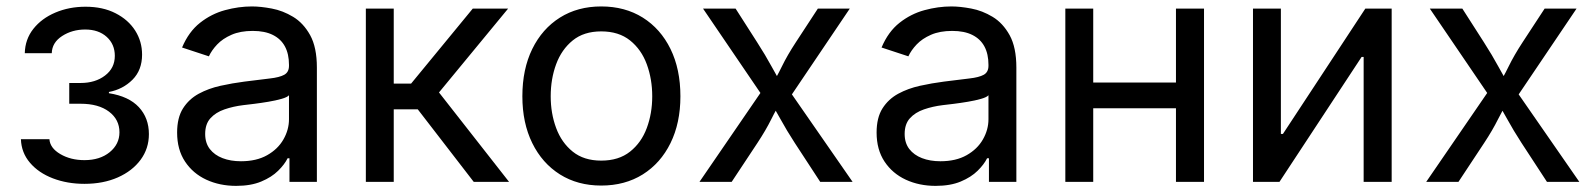

<svg xmlns="http://www.w3.org/2000/svg" viewBox="-20 -573 5028 605"><path d="M246.1 6.3Q191.9 6.3 146.7 -11Q101.6 -28.3 74.5 -60.1Q47.4 -91.8 45.9 -134.3H135.7Q137.7 -106.4 170.2 -87.4Q202.6 -68.4 246.1 -68.4Q294.9 -68.4 325.7 -93.5Q356.4 -118.7 356.4 -156.2Q356.4 -196.3 323.5 -221.2Q290.5 -246.1 233.9 -246.1H198.2V-311.5H233.9Q280.3 -311.5 311 -335Q341.8 -358.4 341.8 -397Q341.8 -433.6 316.2 -456.8Q290.5 -480 248.5 -480Q207.5 -480 175.8 -459.5Q144 -439 143.1 -405.3H58.1Q59.1 -449.2 85.2 -482.2Q111.3 -515.1 154.5 -533.4Q197.8 -551.8 249.5 -551.8Q304.2 -551.8 344.2 -531.2Q384.3 -510.7 406 -476.6Q427.7 -442.4 427.7 -400.9Q427.7 -352.1 397.5 -321.8Q367.2 -291.5 323.2 -283.2V-279.3Q385.7 -269.5 417.5 -235.4Q449.2 -201.2 449.2 -150.4Q449.2 -105 423.1 -69.6Q397 -34.2 351.1 -13.9Q305.2 6.3 246.1 6.3Z M724.1 12.7Q672.4 12.7 630.1 -6.8Q587.9 -26.4 563 -64Q538.1 -101.6 538.1 -155.3Q538.1 -202.1 556.6 -231.4Q575.2 -260.7 606.2 -277.6Q637.2 -294.4 674.8 -302.7Q712.4 -311 750.5 -315.9Q799.3 -322.3 830.1 -325.7Q860.8 -329.1 875.7 -337.4Q890.6 -345.7 890.6 -365.7V-368.7Q890.6 -402.8 877.9 -426.5Q865.2 -450.2 839.8 -462.9Q814.5 -475.6 776.4 -475.6Q737.3 -475.6 709.5 -463.4Q681.6 -451.2 664.3 -432.9Q647 -414.6 638.2 -395.5L553.7 -423.3Q574.7 -473.1 610.4 -501.2Q646 -529.3 689 -541Q731.9 -552.7 773.9 -552.7Q801.3 -552.7 836.2 -546.1Q871.1 -539.6 903.6 -520Q936 -500.5 957.3 -462.2Q978.5 -423.8 978.5 -359.9V0H892.1V-74.2H886.2Q877 -55.2 856.4 -34.9Q835.9 -14.6 803.2 -1Q770.5 12.7 724.1 12.7ZM739.3 -64.9Q788.1 -64.9 821.8 -84Q855.5 -103 873 -133.5Q890.6 -164.1 890.6 -197.3V-272.9Q885.3 -266.6 867.2 -261.5Q849.1 -256.3 825.9 -252.4Q802.7 -248.5 781 -245.8Q759.3 -243.2 746.6 -241.7Q714.8 -237.8 687.3 -228.3Q659.7 -218.8 643.1 -200.4Q626.5 -182.1 626.5 -150.9Q626.5 -122.6 641.1 -103.5Q655.8 -84.5 681.2 -74.7Q706.5 -64.9 739.3 -64.9Z M1132.8 0V-545.9H1220.7V-309.6H1275.4L1469.7 -545.9H1581.1L1363.3 -281.7L1584 0H1472.7L1296.4 -228.5H1220.7V0Z M1874.5 11.7Q1800.3 11.7 1744.4 -23.4Q1688.5 -58.6 1657.2 -122.1Q1626 -185.5 1626 -269.5Q1626 -355 1657.2 -418.7Q1688.5 -482.4 1744.4 -517.6Q1800.3 -552.7 1874.5 -552.7Q1949.2 -552.7 2005.4 -517.6Q2061.5 -482.4 2092.8 -418.7Q2124 -355 2124 -269.5Q2124 -185.5 2092.8 -122.1Q2061.5 -58.6 2005.4 -23.4Q1949.2 11.7 1874.5 11.7ZM1874.5 -66.9Q1929.7 -66.9 1965.3 -95.2Q2001 -123.5 2018.1 -169.7Q2035.2 -215.8 2035.2 -269.5Q2035.2 -323.7 2018.1 -370.4Q2001 -417 1965.3 -445.6Q1929.7 -474.1 1874.5 -474.1Q1819.8 -474.1 1784.7 -445.6Q1749.5 -417 1732.4 -370.6Q1715.3 -324.2 1715.3 -269.5Q1715.3 -215.8 1732.4 -169.7Q1749.5 -123.5 1784.7 -95.2Q1819.8 -66.9 1874.5 -66.9Z M2184.1 0 2399.4 -314 2398.9 -246.6 2195.3 -545.9H2297.9L2365.7 -439.9Q2392.1 -398.9 2411.4 -363.3Q2430.7 -327.6 2451.2 -294.4H2405.3Q2426.3 -327.6 2443.6 -363.3Q2460.9 -398.9 2487.8 -439.9L2557.1 -545.9H2657.7L2453.1 -242.7V-307.6L2666.5 0H2564.5L2484.4 -122.6Q2458.5 -162.6 2439.7 -197Q2420.9 -231.4 2400.9 -263.2H2447.3Q2427.2 -231.4 2410.2 -197Q2393.1 -162.6 2366.7 -122.6L2285.6 0Z M2928.2 12.7Q2876.5 12.7 2834.2 -6.8Q2792 -26.4 2767.1 -64Q2742.2 -101.6 2742.2 -155.3Q2742.2 -202.1 2760.7 -231.4Q2779.3 -260.7 2810.3 -277.6Q2841.3 -294.4 2878.9 -302.7Q2916.5 -311 2954.6 -315.9Q3003.4 -322.3 3034.2 -325.7Q3064.9 -329.1 3079.8 -337.4Q3094.7 -345.7 3094.7 -365.7V-368.7Q3094.7 -402.8 3082 -426.5Q3069.3 -450.2 3043.9 -462.9Q3018.6 -475.6 2980.5 -475.6Q2941.4 -475.6 2913.6 -463.4Q2885.7 -451.2 2868.4 -432.9Q2851.1 -414.6 2842.3 -395.5L2757.8 -423.3Q2778.8 -473.1 2814.5 -501.2Q2850.1 -529.3 2893.1 -541Q2936 -552.7 2978 -552.7Q3005.4 -552.7 3040.3 -546.1Q3075.2 -539.6 3107.7 -520Q3140.1 -500.5 3161.4 -462.2Q3182.6 -423.8 3182.6 -359.9V0H3096.2V-74.2H3090.3Q3081.1 -55.2 3060.5 -34.9Q3040 -14.6 3007.3 -1Q2974.6 12.7 2928.2 12.7ZM2943.4 -64.9Q2992.2 -64.9 3025.9 -84Q3059.6 -103 3077.1 -133.5Q3094.7 -164.1 3094.7 -197.3V-272.9Q3089.4 -266.6 3071.3 -261.5Q3053.2 -256.3 3030 -252.4Q3006.8 -248.5 2985.1 -245.8Q2963.4 -243.2 2950.7 -241.7Q2918.9 -237.8 2891.4 -228.3Q2863.8 -218.8 2847.2 -200.4Q2830.6 -182.1 2830.6 -150.9Q2830.6 -122.6 2845.2 -103.5Q2859.9 -84.5 2885.3 -74.7Q2910.6 -64.9 2943.4 -64.9Z M3706.1 -313V-231.9H3403.8V-313ZM3424.8 -545.9V0H3336.9V-545.9ZM3773.9 -545.9V0H3685.5V-545.9Z M4365.2 0H4276.9V-393.6H4270.5L4011.7 0H3928.2V-545.9H4016.1V-150.9H4022.5L4282.2 -545.9H4365.2Z M4474.1 0 4689.5 -314 4689 -246.6 4485.4 -545.9H4587.9L4655.8 -439.9Q4682.1 -398.9 4701.4 -363.3Q4720.7 -327.6 4741.2 -294.4H4695.3Q4716.3 -327.6 4733.6 -363.3Q4751 -398.9 4777.8 -439.9L4847.2 -545.9H4947.8L4743.2 -242.7V-307.6L4956.5 0H4854.5L4774.4 -122.6Q4748.5 -162.6 4729.7 -197Q4710.9 -231.4 4690.9 -263.2H4737.3Q4717.3 -231.4 4700.2 -197Q4683.1 -162.6 4656.7 -122.6L4575.7 0Z"/></svg>

Font: Inter Variable LoSnoCo
Style: Regular
Weight: 400
Designer: Rasmus Andersson
Foundry: rsms
Version: Version 4.000;git-a52131595; featfreeze: case,dlig,ss01,ss02